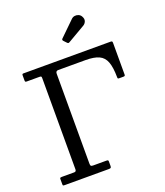

<svg xmlns="http://www.w3.org/2000/svg" viewBox="-172 -1094 1037 1209"><g transform="rotate(-20 346.0 -490.0)"><path d="M133 -695Q143 -695 145.2 -692.5Q147.5 -690 147.5 -680V-70Q147.5 -55 134 -55H51Q44.5 -55 41 -53.8Q37.5 -52.5 37.5 -46V-10Q37.5 -2.5 40 -1.2Q42.5 0 50 0H346Q355 0 358.8 -2.8Q362.5 -5.5 362.5 -15V-45Q362.5 -52 359 -53.5Q355.5 -55 348.5 -55H261.5Q249 -55 245.8 -59Q242.5 -63 242.5 -75V-676.5Q242.5 -695 259.5 -695H442.5Q500 -695 532.2 -680Q564.5 -665 578.2 -628.5Q592 -592 592.5 -527Q592.5 -520 593.8 -517.5Q595 -515 602.5 -515H628.5Q635.5 -515 639 -516.5Q642.5 -518 642.5 -525V-735.5Q642.5 -744 640.5 -747Q638.5 -750 630.5 -750H45Q37.5 -750 37.5 -740.5V-706Q37.5 -698.5 40 -696.8Q42.5 -695 49.5 -695ZM369.5 -838.5Q375 -832.5 378.8 -832.8Q382.5 -833 389 -837L503 -903.5Q516 -911 521.8 -926.2Q527.5 -941.5 516.5 -960Q510 -971.5 497.8 -976.5Q485.5 -981.5 472.8 -979.5Q460 -977.5 450.5 -968L352.5 -872.5Q344.5 -865 352.5 -856.5Z"/></g></svg>

Font: Besley
Style: Regular
Weight: 400
Designer: Owen Earl
Foundry: indestructible type*
Version: Version 4.000